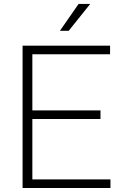

<svg xmlns="http://www.w3.org/2000/svg" viewBox="-20 -939 609 959"><path d="M531.7 0H124V-43H531.7ZM141.6 0H92.8V-710.9H141.6ZM481.9 -344.7H124V-387.7H481.9ZM529.8 -668H124V-710.9H529.8ZM372.6 -919.4H430.7L323.2 -785.2H279.3Z"/></svg>

Font: Heebo ExtraLight
Style: Regular
Weight: 250
Designer: Oded Ezer
Foundry: Ezer Type House
Version: Version 3.100